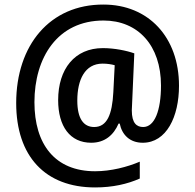

<svg xmlns="http://www.w3.org/2000/svg" viewBox="-20 -737 855 842"><path d="M765 -361C765 -574 631 -717 434 -717C199 -718 51 -539 51 -285C51 -52 178 85 397 85C474 85 539 70 593 46V-28C539 -5 467 14 397 14C221 14 131 -104 131 -289C131 -484 232 -647 434 -647C585 -647 686 -538 686 -362C686 -252 658 -180 608 -180C580 -180 558 -196 558 -253C558 -262 559 -277 560 -298L569 -503C535 -515 482 -526 431 -526C308 -526 235 -435 235 -298C235 -183 287 -111 380 -111C439 -111 478 -144 500 -195H505C515 -146 549 -111 606 -111C710 -111 765 -225 765 -361ZM319 -296C319 -387 352 -458 430 -458C450 -458 469 -455 483 -451L477 -333C472 -234 449 -180 393 -180C347 -180 319 -216 319 -296Z"/></svg>

Font: Noto Sans Devanagari SemiCondensed Medium
Style: Regular
Weight: 500
Width: 4
Designer: Jelle Bosma - Monotype Design Team
Foundry: Monotype Imaging Inc.
Version: Version 2.004